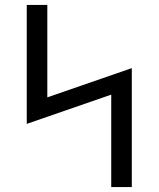

<svg xmlns="http://www.w3.org/2000/svg" viewBox="-20 -755 640 775"><path d="M429 0V-373L88 -255V-735H171V-362L512 -480V0Z"/></svg>

Font: Iosevka Custom Extended
Style: Regular
Weight: 400
Width: 7
Monospace: yes
Designer: Belleve Invis
Foundry: Belleve Invis
Version: Version 11.2.4; ttfautohint (v1.8.4)